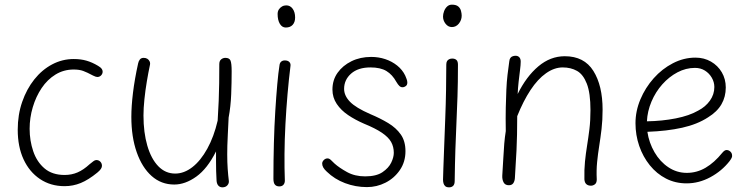

<svg xmlns="http://www.w3.org/2000/svg" viewBox="-20 -788 3209 823"><path d="M400 -506Q412 -499 416 -493Q420 -487 420 -481Q420 -472 413.5 -465Q407 -458 397 -458Q394 -458 389.5 -459.5Q385 -461 379 -464Q353 -478 336.5 -484Q320 -490 296 -490Q253 -490 218 -468.5Q183 -447 158.5 -410.5Q134 -374 120.5 -328.5Q107 -283 107 -236Q107 -185 122.5 -139.5Q138 -94 171 -66Q204 -38 257 -38Q287 -38 312.5 -49Q338 -60 364 -84Q374 -92 380.5 -97Q387 -102 393 -102Q403 -102 410 -95Q417 -88 417 -77Q417 -71 412.5 -64Q408 -57 397 -48Q359 -17 326 -3.5Q293 10 257 10Q197 10 151.5 -20.5Q106 -51 81 -105Q56 -159 56 -232Q56 -296 75 -351Q94 -406 127 -447.5Q160 -489 203.5 -512Q247 -535 296 -535Q326 -535 350.5 -528Q375 -521 400 -506Z M572 -516Q574 -526 579.5 -533Q585 -540 596 -540Q605 -540 611.5 -536Q618 -532 621.5 -524.5Q625 -517 622 -506Q616 -478 609.5 -439.5Q603 -401 599 -362.5Q595 -324 595 -293Q595 -220 611.5 -163.5Q628 -107 658.5 -75.5Q689 -44 731 -44Q769 -44 804.5 -71.5Q840 -99 868.5 -150.5Q897 -202 913 -271Q916 -319 917.5 -356.5Q919 -394 919.5 -431.5Q920 -469 920 -513Q920 -527 928 -533.5Q936 -540 946 -540Q963 -540 968 -528.5Q973 -517 973 -482Q973 -435 971 -383.5Q969 -332 960 -284Q958 -240 956.5 -211.5Q955 -183 954.5 -163.5Q954 -144 954 -126Q954 -92 956 -64Q958 -36 961 -12Q962 -2 954.5 6.5Q947 15 933 15Q922 15 915 6.5Q908 -2 908 -20Q907 -35 906.5 -55Q906 -75 906 -97Q906 -119 906 -139Q869 -65 821.5 -31Q774 3 727 3Q671 3 630 -33.5Q589 -70 566 -135.5Q543 -201 543 -287Q543 -332 550 -390Q557 -448 572 -516Z M1178 -508Q1179 -518 1185 -523.5Q1191 -529 1201 -529Q1214 -529 1220.5 -522Q1227 -515 1225 -504Q1218 -448 1212.5 -384.5Q1207 -321 1203.5 -255.5Q1200 -190 1199.5 -128Q1199 -66 1201 -14Q1201 -3 1195 4Q1189 11 1177 11Q1165 11 1158.5 3.5Q1152 -4 1152 -22Q1152 -101 1154 -174.5Q1156 -248 1160 -312Q1164 -376 1168.5 -426.5Q1173 -477 1178 -508ZM1170 -728Q1170 -739 1175 -747Q1180 -755 1188.5 -760Q1197 -765 1207 -765Q1224 -765 1234.5 -750.5Q1245 -736 1245 -713Q1245 -693 1234.5 -681.5Q1224 -670 1205 -670Q1189 -670 1179.5 -686Q1170 -702 1170 -728Z M1717 -464Q1720 -457 1723 -449Q1726 -441 1726 -434Q1726 -424 1719.5 -419Q1713 -414 1705 -414Q1698 -414 1692 -419.5Q1686 -425 1679 -437Q1662 -468 1636.5 -483.5Q1611 -499 1568 -499Q1515 -499 1485 -472.5Q1455 -446 1455 -407Q1455 -378 1480 -352Q1505 -326 1567 -299Q1610 -281 1644 -260.5Q1678 -240 1698 -211.5Q1718 -183 1718 -140Q1718 -94 1694 -59Q1670 -24 1632.5 -5Q1595 14 1553 14Q1504 14 1459 -3Q1414 -20 1381 -52Q1371 -61 1366 -69.5Q1361 -78 1361 -87Q1361 -95 1368 -102Q1375 -109 1384 -109Q1391 -109 1398 -102.5Q1405 -96 1414 -87Q1434 -69 1467.5 -50.5Q1501 -32 1545 -32Q1593 -32 1619.5 -50Q1646 -68 1657 -91Q1668 -114 1668 -133Q1668 -159 1656.5 -179.5Q1645 -200 1617 -219Q1589 -238 1540 -258Q1503 -274 1472.5 -294.5Q1442 -315 1423.5 -342.5Q1405 -370 1405 -404Q1405 -445 1427 -476Q1449 -507 1486.5 -525.5Q1524 -544 1571 -544Q1603 -544 1631.5 -534.5Q1660 -525 1682.5 -507Q1705 -489 1717 -464Z M1893 -511Q1893 -520 1896 -525.5Q1899 -531 1905 -534Q1911 -537 1918 -537Q1930 -537 1936.5 -531Q1943 -525 1943 -511Q1943 -434 1941 -374.5Q1939 -315 1936.5 -261Q1934 -207 1932 -147.5Q1930 -88 1929 -12Q1929 2 1922.5 8.5Q1916 15 1905 15Q1894 15 1888.5 10Q1883 5 1881 -2.5Q1879 -10 1879 -18Q1879 -29 1880.5 -67.5Q1882 -106 1884 -161.5Q1886 -217 1888.5 -279.5Q1891 -342 1892 -403Q1893 -464 1893 -511ZM1879 -717Q1879 -728 1883.5 -740Q1888 -752 1896.5 -760Q1905 -768 1917 -768Q1935 -768 1944 -760.5Q1953 -753 1956 -741.5Q1959 -730 1959 -721Q1959 -702 1947 -687Q1935 -672 1917 -672Q1901 -672 1890 -686Q1879 -700 1879 -717Z M2163 -525Q2164 -535 2168 -540Q2172 -545 2178 -547Q2184 -549 2190 -549Q2200 -549 2206 -542.5Q2212 -536 2212 -524Q2212 -510 2209 -487Q2206 -464 2203 -437Q2200 -410 2199 -385Q2236 -460 2287.5 -503.5Q2339 -547 2401 -547Q2484 -547 2523.5 -484Q2563 -421 2563 -318Q2563 -273 2558.5 -235Q2554 -197 2548.5 -162.5Q2543 -128 2539.5 -93Q2536 -58 2538 -19Q2538 -4 2530 2Q2522 8 2513 8Q2501 8 2493.5 1.5Q2486 -5 2485 -19Q2484 -61 2487.5 -95.5Q2491 -130 2496.5 -164Q2502 -198 2506.5 -234.5Q2511 -271 2511 -316Q2511 -389 2495.5 -429Q2480 -469 2453.5 -484Q2427 -499 2392 -499Q2356 -499 2320.5 -474Q2285 -449 2254 -402Q2223 -355 2197 -290Q2197 -206 2194 -144.5Q2191 -83 2187 -24Q2186 -11 2180 -2.5Q2174 6 2161 6Q2145 6 2138.5 -6.5Q2132 -19 2133 -36Q2136 -78 2137.5 -111Q2139 -144 2141.5 -172.5Q2144 -201 2148 -226Q2147 -284 2148 -327Q2149 -370 2150.5 -404Q2152 -438 2155.5 -467.5Q2159 -497 2163 -525Z M2923 -2Q2875 -2 2835 -22.5Q2795 -43 2765.5 -79.5Q2736 -116 2720 -162.5Q2704 -209 2704 -260Q2704 -312 2725 -362Q2746 -412 2782 -452.5Q2818 -493 2864.5 -517Q2911 -541 2961 -541Q2998 -541 3027.5 -524Q3057 -507 3074 -478Q3091 -449 3091 -413Q3091 -373 3072.5 -341Q3054 -309 3015 -285Q2969 -255 2904 -240.5Q2839 -226 2755 -223Q2762 -176 2785.5 -135.5Q2809 -95 2845 -71Q2881 -47 2924 -47Q2967 -47 3004.5 -69Q3042 -91 3076 -133Q3081 -139 3085.5 -142Q3090 -145 3095 -145Q3101 -145 3106.5 -141.5Q3112 -138 3115 -133Q3118 -128 3118 -122Q3119 -117 3116 -111Q3113 -105 3107 -97Q3074 -55 3025 -28.5Q2976 -2 2923 -2ZM2753 -268Q2818 -269 2876.5 -280.5Q2935 -292 2973 -314Q3004 -330 3023 -356.5Q3042 -383 3042 -415Q3042 -436 3031 -455Q3020 -474 3001.5 -485.5Q2983 -497 2959 -497Q2920 -497 2884 -478Q2848 -459 2819 -426.5Q2790 -394 2772.5 -352.5Q2755 -311 2753 -268Z"/></svg>

Font: Playpen Sans ExtraLight
Style: Regular
Weight: 250
Designer: Laura Meseguer, Veronika Burian, José Scaglione
Foundry: TypeTogether
Version: Version 1.001